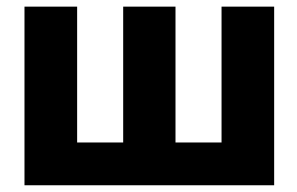

<svg xmlns="http://www.w3.org/2000/svg" viewBox="-20 -550 883 570"><path d="M209 -530.3V-127H345.7V-530.3H501V-127H637.7V-530.3H793.9V0H52.7V-530.3Z"/></svg>

Font: Pretendard ExtraBold
Style: Regular
Weight: 800
Designer: Base glyphs from Inter by Rasmus Andersson; Hangeul glyphs from Noto Sans CJK(Source Han Sans) by Jang Soo-young and Kan
Foundry: Kil Hyung-jin
Version: Version 1.309